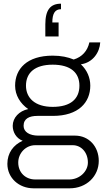

<svg xmlns="http://www.w3.org/2000/svg" viewBox="-20 -840 565 1042"><path d="M311 -820C254 -820 226 -787 226 -708V-642H298V-718H264C264 -766 278 -790 311 -790ZM162 182H358C450 182 516 116 516 33C516 -44 463 -104 387 -104H187C142 -104 108 -123 108 -157C108 -197 140 -211 183 -211H267C406 -211 470 -284 470 -375C470 -418 453 -459 419 -491C484 -500 521 -556 524 -610H465C455 -564 426 -531 380 -517C349 -530 312 -538 266 -538C126 -538 62 -466 62 -375C62 -323 90 -278 133 -248C84 -238 49 -201 49 -157C49 -124 67 -90 103 -76C53 -54 20 -10 20 49C20 126 83 182 162 182ZM266 -260C169 -260 121 -309 121 -375C121 -445 169 -489 266 -489C364 -489 411 -445 411 -375C411 -304 364 -260 266 -260ZM171 134C120 134 79 98 79 42C79 -9 120 -52 171 -52H375C420 -52 457 -14 457 42C457 91 411 134 356 134Z"/></svg>

Font: Archivo ExtraLight
Style: Regular
Weight: 200
Designer: Hector Gatti
Foundry: Omnibus-Type
Version: Version 2.001